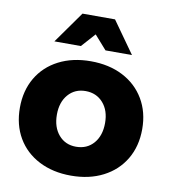

<svg xmlns="http://www.w3.org/2000/svg" viewBox="-85 -836 808 914"><g transform="rotate(10 319.0 -378.5)"><path d="M23.9 0ZM615.2 -271Q615.2 -188 578.1 -125.5Q541 -63 474.1 -28.6Q407.2 5.9 318.8 5.9Q231 5.9 164.1 -28.6Q97.2 -63 60.5 -125.5Q23.9 -188 23.9 -271Q23.9 -353 60.5 -415.5Q97.2 -478 164.1 -512.5Q231 -546.9 318.8 -546.9Q407.2 -546.9 474.1 -512.5Q541 -478 578.1 -415.5Q615.2 -353 615.2 -271ZM203.1 -269Q203.1 -208 235.1 -170.9Q267.1 -133.8 318.8 -133.8Q372.1 -133.8 404.1 -170.9Q436 -208 436 -269Q436 -329.1 403.6 -366Q371.1 -402.8 318.8 -402.8Q267.1 -402.8 235.1 -366Q203.1 -329.1 203.1 -269ZM505.9 -609.9H377.9L318.8 -676.8L258.8 -609.9H130.9L239.7 -763.2H397Z"/></g></svg>

Font: Argentum Sans
Style: Bold
Weight: 700
Designer: Julieta Ulanovsky (Modified by Cristiano Sobral)
Foundry: Julieta Ulanovsky
Version: Version 1.000; ttfautohint (v1.5.65-e2d9)